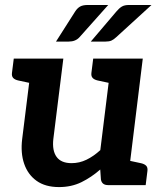

<svg xmlns="http://www.w3.org/2000/svg" viewBox="-20 -752 660 780"><path d="M220 8Q164 8 128.6 -17.4Q93.3 -42.7 78.2 -86.6Q63.1 -130.4 70.1 -187.4L110.7 -513.8H237.3L196.7 -187.4Q191.4 -140.2 209.9 -114.7Q228.3 -89.2 270.9 -89.2Q302.5 -89.2 331.3 -103.1Q360.2 -117.1 387.5 -142.1L433.5 -513.8H560L496.9 0H419.4Q393.7 0 390 -23L387.2 -63.3Q351.4 -31.9 310.8 -11.9Q270.1 8 220 8ZM472.6 0 497.7 -100.8 553.6 -88.8Q567.2 -85.6 573.9 -78.6Q580.6 -71.6 579 -58.1L571.8 0ZM135 -513.8 109.9 -413.1 54 -425.1Q40.4 -428.2 33.7 -435.2Q27 -442.2 28.6 -455.7L35.9 -513.8ZM457.8 -513.8 432.6 -413.1 376.7 -425.1Q363.2 -428.2 356.5 -435.2Q349.8 -442.2 351.3 -455.7L358.6 -513.8ZM337.4 -731.8H419.7L303.2 -601.1Q287.2 -583.1 259.3 -583.1H207.5L285.3 -705.3Q293.8 -718.6 305.1 -725.2Q316.4 -731.8 337.4 -731.8ZM504.5 -731.8H595.5L452.4 -601.1Q442.1 -591.4 432.9 -587.3Q423.6 -583.1 409 -583.1H348.9L452.8 -705.3Q463.9 -718.6 474.8 -725.2Q485.6 -731.8 504.5 -731.8Z"/></svg>

Font: Aleo
Style: Italic
Weight: 400
Italic angle: -7°
Designer: Alessio Laiso
Foundry: Alessio Laiso
Version: Version 2.001;gftools[0.9.29]